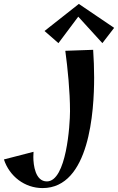

<svg xmlns="http://www.w3.org/2000/svg" viewBox="-286 -702 602 979"><path d="M47 -443C59 -354 71 -236 71 -135C71 -67 53 223 -47 223C-106 223 -116 140 -116 98C-116 89 -115 80 -115 72L-266 111C-238 197 -160 257 -69 257C171 257 194 -136 194 -307C194 -354 192 -401 189 -448ZM116 -682 -59 -544 12 -482 113 -617 236 -482 296 -560Z"/></svg>

Font: Original Surfer
Style: Regular
Weight: 400
Designer: Astigmatic (AOETI)
Foundry: Astigmatic (AOETI)
Version: Version 1.001